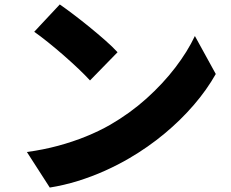

<svg xmlns="http://www.w3.org/2000/svg" viewBox="-20 -796 1040 864"><path d="M249 -776Q275 -758 310 -731.5Q345 -705 382.5 -674.5Q420 -644 453.5 -614.5Q487 -585 509 -561L385 -434Q365 -456 334 -485.5Q303 -515 267 -546.5Q231 -578 196 -606Q161 -634 134 -653ZM101 -112Q175 -122 241.5 -140Q308 -158 367 -182Q426 -206 475 -234Q565 -286 639 -352.5Q713 -419 768.5 -491.5Q824 -564 857 -634L951 -463Q911 -392 852 -323.5Q793 -255 719.5 -194Q646 -133 562 -84Q511 -54 452 -27.5Q393 -1 330 18.5Q267 38 204 48Z"/></svg>

Font: Noto Sans JP Thin Black
Style: Regular
Weight: 900
Version: Version 2.004-H2;hotconv 1.0.118;makeotfexe 2.5.65603